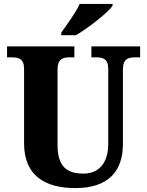

<svg xmlns="http://www.w3.org/2000/svg" viewBox="-20 -951 751 981"><path d="M293 -784V-771H368C431 -808 531 -886 555 -921V-931H387C368 -886 320 -824 293 -784ZM365 10C537 10 608 -80 608 -214V-595C608 -651 636 -658 671 -658H696V-714H447V-658H471C506 -658 533 -651 533 -599V-216C533 -111 479 -64 406 -64C323 -64 274 -99 274 -210V-595C274 -651 302 -658 336 -658H360V-714H16V-658H40C75 -658 103 -651 103 -599V-218C103 -54 210 10 365 10Z"/></svg>

Font: Noto Serif Hebrew SemiCondensed ExtraBold
Style: Regular
Weight: 800
Width: 4
Designer: Monotype Design Team
Foundry: Monotype Imaging Inc.
Version: Version 2.004